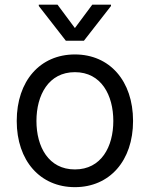

<svg xmlns="http://www.w3.org/2000/svg" viewBox="-20 -784 637 816"><path d="M298.3 11.4C446 11.4 545.5 -100.9 545.5 -269.9C545.5 -440.3 446 -552.6 298.3 -552.6C150.6 -552.6 51.1 -440.3 51.1 -269.9C51.1 -100.9 150.6 11.4 298.3 11.4ZM134.9 -269.9C134.9 -379.3 186.1 -477.3 298.3 -477.3C410.5 -477.3 461.6 -379.3 461.6 -269.9C461.6 -160.5 410.5 -63.9 298.3 -63.9C186.1 -63.9 134.9 -160.5 134.9 -269.9ZM144.9 -758.5 259.9 -610.8H336.6L451.7 -758.5V-764.2H372.2L298.3 -664.8L224.4 -764.2H144.9Z"/></svg>

Font: Margiela Sans
Style: Regular
Weight: 400
Designer: Stefan Endress, Andreas Faust
Version: Version 1.100;FEAKit 1.0